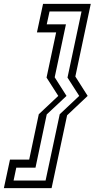

<svg xmlns="http://www.w3.org/2000/svg" viewBox="-81 -770 512 990"><path d="M119 -181 219.5 -275.5 159 -370 208.5 -603H109.5L141 -750H387L307.5 -375.5L371 -275.5L265 -175.5L185 200H-61L-29.5 53H69.5ZM227 -181 327.5 -275.5 267 -370 339.5 -711H174.5L160 -644.5H259L201 -371.5L262 -275.5L160 -180L102 94.5H3L-11 161H154Z"/></svg>

Font: Tourney Condensed Regular
Style: Italic
Weight: 400
Width: 3
Italic angle: -12°
Designer: Tyler Finck
Foundry: Etcetera Type Co
Version: Version 1.010; ttfautohint (v1.8.3)